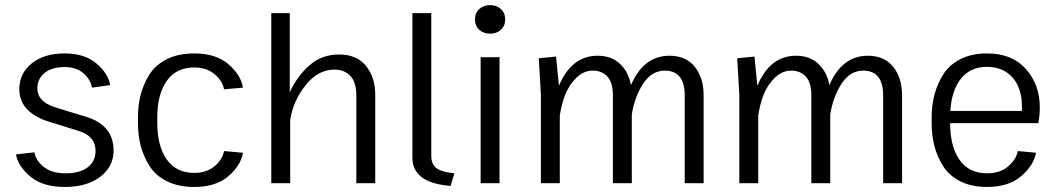

<svg xmlns="http://www.w3.org/2000/svg" viewBox="-20 -727 4198 762"><path d="M43.3 -114.2 116.7 -122.5Q122.5 -89.2 154.2 -64.2Q185.8 -39.2 240 -39.2Q296.7 -39.2 327.9 -62.9Q359.2 -86.7 359.2 -127.5Q359.2 -187.5 291.7 -207.5Q165 -246.7 163.3 -247.5Q56.7 -285.8 56.7 -373.3Q56.7 -435.8 105.8 -475.4Q155 -515 236.7 -515Q315.8 -515 362.5 -475.4Q409.2 -435.8 417.5 -389.2L345 -379.2Q339.2 -411.7 311.2 -436.2Q283.3 -460.8 236.7 -460.8Q186.7 -460.8 157.5 -437.9Q128.3 -415 128.3 -375.8Q128.3 -325 195 -302.5Q240.8 -287.5 320 -264.2Q430.8 -230.8 430.8 -129.2Q430.8 -65.8 377.9 -25.4Q325 15 236.7 15Q150.8 15 101.7 -25.4Q52.5 -65.8 43.3 -114.2Z M527.5 -239.2V-260.8Q527.5 -309.2 538.3 -351.2Q549.2 -393.3 573.3 -431.7Q597.5 -470 642.9 -492.5Q688.3 -515 750.8 -515Q837.5 -515 887.1 -471.7Q936.7 -428.3 944.2 -379.2L869.2 -372.5Q863.3 -405.8 831.7 -432.5Q800 -459.2 750.8 -459.2Q679.2 -459.2 641.7 -405.8Q604.2 -352.5 604.2 -260.8V-239.2Q604.2 -147.5 641.7 -94.2Q679.2 -40.8 750.8 -40.8Q800 -40.8 831.7 -67.5Q863.3 -94.2 869.2 -127.5L944.2 -120.8Q936.7 -71.7 887.1 -28.3Q837.5 15 750.8 15Q688.3 15 642.9 -7.5Q597.5 -30 573.3 -68.3Q549.2 -106.7 538.3 -148.8Q527.5 -190.8 527.5 -239.2Z M1056.7 0V-675H1130V-360.8Q1160 -425.8 1208.8 -468.3Q1257.5 -510.8 1325.8 -510.8Q1395.8 -510.8 1432.5 -465.4Q1469.2 -420 1469.2 -350.8V0H1394.2V-348.3Q1394.2 -400.8 1370.4 -425.8Q1346.7 -450.8 1306.7 -450.8Q1242.5 -450.8 1192.9 -388.8Q1143.3 -326.7 1131.7 -250.8V0Z M1616.7 -101.7V-675H1691.7V-108.3Q1691.7 -73.3 1714.2 -58.3Q1736.7 -43.3 1783.3 -39.2L1768.3 10.8Q1616.7 -0.8 1616.7 -101.7Z M1887.5 0V-500H1962.5V0ZM1882.1 -691.2Q1899.2 -706.7 1925 -706.7Q1950.8 -706.7 1967.9 -691.2Q1985 -675.8 1985 -650Q1985 -624.2 1967.9 -608.8Q1950.8 -593.3 1925 -593.3Q1899.2 -593.3 1882.1 -608.8Q1865 -624.2 1865 -650Q1865 -675.8 1882.1 -691.2Z M2118.3 -495.8 2186.7 -502.5 2198.3 -386.7Q2248.3 -505.8 2351.7 -505.8Q2406.7 -505.8 2440.8 -473.3Q2475 -440.8 2484.2 -389.2Q2534.2 -505.8 2636.7 -505.8Q2702.5 -505.8 2737.5 -461.7Q2772.5 -417.5 2772.5 -350V0H2697.5V-348.3Q2697.5 -446.7 2618.3 -446.7Q2566.7 -446.7 2532.9 -395.4Q2499.2 -344.2 2487.5 -273.3V0H2412.5V-348.3Q2412.5 -399.2 2390.8 -422.9Q2369.2 -446.7 2332.5 -446.7Q2296.7 -446.7 2267.9 -418.8Q2239.2 -390.8 2223.8 -352.5Q2208.3 -314.2 2201.7 -268.3V0H2126.7V-350Z M2905.8 -495.8 2974.2 -502.5 2985.8 -386.7Q3035.8 -505.8 3139.2 -505.8Q3194.2 -505.8 3228.3 -473.3Q3262.5 -440.8 3271.7 -389.2Q3321.7 -505.8 3424.2 -505.8Q3490 -505.8 3525 -461.7Q3560 -417.5 3560 -350V0H3485V-348.3Q3485 -446.7 3405.8 -446.7Q3354.2 -446.7 3320.4 -395.4Q3286.7 -344.2 3275 -273.3V0H3200V-348.3Q3200 -399.2 3178.3 -422.9Q3156.7 -446.7 3120 -446.7Q3084.2 -446.7 3055.4 -418.8Q3026.7 -390.8 3011.2 -352.5Q2995.8 -314.2 2989.2 -268.3V0H2914.2V-350Z M3677.5 -238.3V-261.7Q3677.5 -309.2 3688.8 -351.7Q3700 -394.2 3723.8 -432.1Q3747.5 -470 3792.1 -492.5Q3836.7 -515 3897.5 -515Q3996.7 -515 4051.7 -452.9Q4106.7 -390.8 4106.7 -301.7Q4106.7 -267.5 4100.8 -238.3H3750.8Q3750.8 -146.7 3787.9 -92.9Q3825 -39.2 3897.5 -39.2Q3949.2 -39.2 3981.2 -66.7Q4013.3 -94.2 4019.2 -127.5L4091.7 -120.8Q4083.3 -71.7 4033.3 -28.3Q3983.3 15 3897.5 15Q3835.8 15 3791.2 -7.5Q3746.7 -30 3722.9 -67.9Q3699.2 -105.8 3688.3 -147.9Q3677.5 -190 3677.5 -238.3ZM3751.7 -286.7H4035.8V-302.5Q4035.8 -378.3 3997.9 -420Q3960 -461.7 3897.5 -461.7Q3830.8 -461.7 3793.8 -415Q3756.7 -368.3 3751.7 -286.7Z"/></svg>

Font: Boon
Style: Regular
Weight: 400
Designer: Sungsit Sawaiwan
Foundry: FontUni
Version: Version 3.0